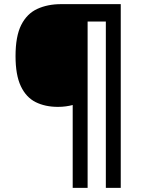

<svg xmlns="http://www.w3.org/2000/svg" viewBox="-20 -780 695 927"><path d="M563 127H491V-676H403V127H331V-273Q316 -269 298 -266.5Q280 -264 260 -264Q198 -264 152 -287Q106 -310 80.5 -364Q55 -418 55 -509Q55 -605 82.5 -659.5Q110 -714 160 -737Q210 -760 275 -760H563Z"/></svg>

Font: Noto Sans Javanese SemiBold
Style: Regular
Weight: 600
Version: Version 2.004